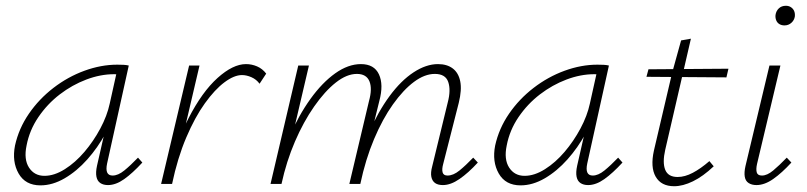

<svg xmlns="http://www.w3.org/2000/svg" viewBox="-20 -637 2796 665"><path d="M120 5Q68 5 44.5 -36Q21 -77 32 -133Q45 -192 80 -243Q115 -294 165 -332.5Q215 -371 272.5 -392Q330 -413 386 -413Q398 -413 408 -412.5Q418 -412 426 -410L351 -71Q342 -29 370 -29Q389 -29 410.5 -46.5Q432 -64 458 -91L473 -74Q439 -37 410 -16.5Q381 4 354 4Q338 4 327.5 -3Q317 -10 314 -25Q311 -40 316 -63L357 -243L384 -277Q373 -226 346 -176Q319 -126 282.5 -85Q246 -44 204 -19.5Q162 5 120 5ZM134 -28Q168 -28 204.5 -51Q241 -74 272.5 -111Q304 -148 327.5 -192Q351 -236 360 -278L386 -395L406 -378Q401 -379 392 -379.5Q383 -380 375 -380Q328 -380 279 -361.5Q230 -343 187 -310Q144 -277 113 -231.5Q82 -186 72 -133Q62 -85 80.5 -56.5Q99 -28 134 -28Z M554 0Q585 -134 632.5 -226.5Q680 -319 733.5 -367Q787 -415 832 -415Q852 -415 870.5 -407Q889 -399 902 -382L879 -347Q868 -362 851 -369.5Q834 -377 818 -377Q791 -377 757.5 -352Q724 -327 689.5 -279Q655 -231 625 -160.5Q595 -90 576 0ZM538 0 635 -410H671L575 0Z M1514 4Q1497 4 1487 -3Q1477 -10 1474 -24.5Q1471 -39 1477 -61L1531 -283Q1542 -325 1532.5 -353Q1523 -381 1486 -381Q1451 -381 1414 -353.5Q1377 -326 1341 -275.5Q1305 -225 1275.5 -155Q1246 -85 1228 0H1200Q1222 -97 1256 -174Q1290 -251 1329.5 -304.5Q1369 -358 1412.5 -386.5Q1456 -415 1497 -415Q1528 -415 1548 -400Q1568 -385 1574 -355.5Q1580 -326 1569 -281L1515 -69Q1510 -51 1513 -40Q1516 -29 1530 -29Q1550 -29 1571.5 -46.5Q1593 -64 1619 -91L1635 -74Q1602 -38 1571.5 -17Q1541 4 1514 4ZM917 0 1013 -410H1050L954 0ZM929 0Q949 -86 981.5 -161.5Q1014 -237 1055 -294Q1096 -351 1141 -383Q1186 -415 1230 -415Q1276 -415 1292.5 -379.5Q1309 -344 1294 -288L1223 0H1190L1258 -287Q1270 -330 1259.5 -355.5Q1249 -381 1216 -381Q1181 -381 1143 -351Q1105 -321 1068 -268Q1031 -215 1001.5 -146.5Q972 -78 955 0Z M1783 5Q1731 5 1707.5 -36Q1684 -77 1695 -133Q1708 -192 1743 -243Q1778 -294 1828 -332.5Q1878 -371 1935.5 -392Q1993 -413 2049 -413Q2061 -413 2071 -412.5Q2081 -412 2089 -410L2014 -71Q2005 -29 2033 -29Q2052 -29 2073.5 -46.5Q2095 -64 2121 -91L2136 -74Q2102 -37 2073 -16.5Q2044 4 2017 4Q2001 4 1990.5 -3Q1980 -10 1977 -25Q1974 -40 1979 -63L2020 -243L2047 -277Q2036 -226 2009 -176Q1982 -126 1945.5 -85Q1909 -44 1867 -19.5Q1825 5 1783 5ZM1797 -28Q1831 -28 1867.5 -51Q1904 -74 1935.5 -111Q1967 -148 1990.5 -192Q2014 -236 2023 -278L2049 -395L2069 -378Q2064 -379 2055 -379.5Q2046 -380 2038 -380Q1991 -380 1942 -361.5Q1893 -343 1850 -310Q1807 -277 1776 -231.5Q1745 -186 1735 -133Q1725 -85 1743.5 -56.5Q1762 -28 1797 -28Z M2315 8Q2270 8 2251 -25Q2232 -58 2245 -116L2308 -385L2339 -497L2373 -503L2284 -118Q2274 -74 2284 -49Q2294 -24 2327 -24Q2352 -24 2379.5 -38.5Q2407 -53 2437 -79L2452 -61Q2415 -26 2380 -9Q2345 8 2315 8ZM2219 -371 2226 -397 2503 -399 2496 -369Z M2600 4Q2584 4 2573 -3Q2562 -10 2559.5 -25Q2557 -40 2562 -62L2645 -410H2683L2602 -69Q2598 -51 2601 -40Q2604 -29 2619 -29Q2637 -29 2658 -46.5Q2679 -64 2705 -91L2721 -74Q2688 -38 2658 -17Q2628 4 2600 4ZM2697 -549Q2687 -549 2679.5 -553.5Q2672 -558 2668.5 -566.5Q2665 -575 2666 -585Q2668 -599 2677.5 -608Q2687 -617 2702 -617Q2712 -617 2719.5 -612Q2727 -607 2730.5 -599Q2734 -591 2733 -580Q2731 -567 2721 -558Q2711 -549 2697 -549Z"/></svg>

Font: Ysabeau Infant ExtraLight
Style: Italic
Weight: 250
Italic angle: -12°
Designer: Christian Thalmann (Catharsis Fonts)
Version: Version 2.001;gftools[0.9.30]; featfreeze: ss01,ss02,lnum